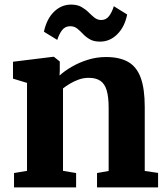

<svg xmlns="http://www.w3.org/2000/svg" viewBox="-20 -815 722 835"><path d="M97.5 -72V-454.5L36.5 -473V-546.5L211 -568H214.5L240 -547.5V-510L239 -486.5Q260 -506 291.8 -524.5Q323.5 -543 361.8 -555Q400 -567 441 -567Q500.5 -567 537.8 -545.5Q575 -524 592.2 -476.2Q609.5 -428.5 609.5 -350V-71.5L667.5 -63V0H402V-62.5L452.5 -71.5V-346Q452.5 -393.5 444 -422Q435.5 -450.5 416.5 -463.5Q397.5 -476.5 365.5 -476.5Q343 -476.5 322.2 -469Q301.5 -461.5 284 -451Q266.5 -440.5 254 -430.5V-72L311 -62.5V0H41V-62.5ZM171 -677Q183 -733 215 -764Q247 -795 289 -795Q316 -795 333.8 -785Q351.5 -775 364.8 -761.8Q378 -748.5 390.5 -738.5Q403 -728.5 419 -728Q440.5 -727.5 453.8 -744.5Q467 -761.5 475 -788L533 -752Q522.5 -698.5 490.2 -666.2Q458 -634 415 -634Q388 -634 370.8 -644Q353.5 -654 341 -667.2Q328.5 -680.5 315.8 -690.8Q303 -701 285.5 -701Q263.5 -701 250.5 -684.5Q237.5 -668 229 -641.5Z"/></svg>

Font: Merriweather 20pt ExtraBold
Style: Regular
Weight: 800
Version: Version 2.100